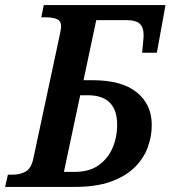

<svg xmlns="http://www.w3.org/2000/svg" viewBox="-43 -734 670 754"><path d="M-23 0 -12 -48H7Q36 -48 58 -60.5Q80 -73 88 -112L193 -603Q194 -610 195.5 -617.5Q197 -625 197 -630Q197 -652 180.5 -659Q164 -666 136 -666H119L129 -714H607L573 -527H515L519 -567Q521 -588 521 -597Q521 -626 506 -640.5Q491 -655 451 -655H335L285 -419H321Q435 -419 494 -371.5Q553 -324 553 -243Q553 -197 536.5 -153.5Q520 -110 484.5 -75.5Q449 -41 391.5 -20.5Q334 0 252 0ZM301 -360H272L208 -59H250Q307 -59 343.5 -84.5Q380 -110 398.5 -152Q417 -194 417 -244Q417 -360 301 -360Z"/></svg>

Font: Noto Serif SemiCondensed SemiBold
Style: Italic
Weight: 600
Width: 4
Italic angle: -12°
Designer: Monotype Design Team
Foundry: Monotype Imaging Inc.
Version: Version 2.014; ttfautohint (v1.8.4.7-5d5b)